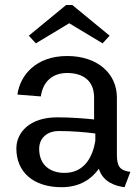

<svg xmlns="http://www.w3.org/2000/svg" viewBox="-20 -741 561 772"><path d="M95.8 -597.5 124.2 -566.7 258.3 -647.5 392.5 -566.7 420.8 -597.5 270.8 -720.8H245.8ZM45.8 -144.2C45.8 -48.3 115 11.7 227.5 11.7C301.7 11.7 348.3 -21.7 377.5 -62.5C394.2 -7.5 446.7 7.5 480.8 11.7L504.2 -50C461.7 -55 450 -72.5 450 -119.2V-349.2C450 -445 372.5 -515.8 250 -515.8C124.2 -515.8 60.8 -438.3 50 -360.8L144.2 -353.3C152.5 -414.2 192.5 -447.5 250 -447.5C310.8 -447.5 358.3 -419.2 358.3 -349.2V-260.8C317.5 -265 264.2 -269.2 210 -269.2C98.3 -269.2 45.8 -207.5 45.8 -144.2ZM363.3 -204.2V-175C353.3 -112.5 320.8 -45.8 239.2 -45.8C186.7 -45.8 137.5 -73.3 137.5 -142.5C137.5 -190 175 -214.2 215 -214.2C273.3 -214.2 326.7 -209.2 363.3 -204.2Z"/></svg>

Font: Boon Medium
Style: Regular
Weight: 500
Designer: Sungsit Sawaiwan
Foundry: FontUni
Version: Version 2.0